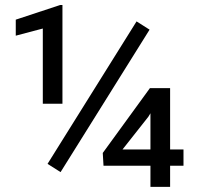

<svg xmlns="http://www.w3.org/2000/svg" viewBox="-20 -729 772 749"><path d="M41.5 0ZM223.6 -324.2H147V-617.7L41.5 -589.8V-652.3L214.8 -709.5H223.6ZM216.3 -57.6 165.5 -89.8 512.7 -645.5 563.5 -613.3ZM643.6 -146H695.8V-82.5H643.6V0H566.9V-82.5H383.8L380.9 -132.3L564.9 -385.3H643.6ZM458 -146H566.9V-287.1L558.6 -273.4Z"/></svg>

Font: Roboto
Style: Regular
Weight: 400
Designer: Google
Version: Version 2.134; 2016; ttfautohint (v1.6)